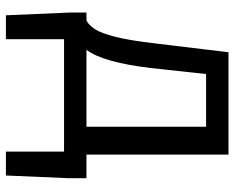

<svg xmlns="http://www.w3.org/2000/svg" viewBox="-90 -492 775 634"><g transform="rotate(90 297.0 -175.5)"><path d="M225 -469 205 -285Q186 -128 145 -74H399V-469ZM491 -74H569V-17L560 192H481V0H110V192H31L22 -17V-74H48Q63 -81 76.5 -101.5Q90 -122 102 -169Q114 -216 124 -302L153 -543H491Z"/></g></svg>

Font: Noto Sans CJK KR Regular (TTF)
Style: Regular
Weight: 400
Designer: Ryoko NISHIZUKA 西塚涼子 (kana & ideographs); Paul D. Hunt (Latin, Greek & Cyrillic); Wenlong ZHANG 张文龙 (bopomofo); Sandoll 
Foundry: Adobe Systems Incorporated
Version: Version 1.004;PS 1.004;hotconv 1.0.82;makeotf.lib2.5.63406